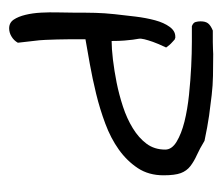

<svg xmlns="http://www.w3.org/2000/svg" viewBox="-54 -444 497 430"><g transform="rotate(90 195.0 -228.5)"><path d="M7.8 -164.1Q7.8 -173.8 8.3 -193.4Q8.8 -212.9 11.2 -235.8Q13.7 -258.8 16.6 -282.7Q19.5 -306.6 24.9 -326.7Q30.3 -346.7 39.6 -359.4Q48.8 -372.1 61.5 -372.1Q62.5 -372.1 63 -372.1Q63.5 -372.1 64.5 -372.1Q65.4 -371.1 67.4 -371.1Q68.4 -370.1 71.3 -367.7Q74.2 -365.2 77.1 -362.3Q80.1 -359.4 82.5 -356Q85 -352.5 85.9 -351.6Q77.1 -333 73.2 -321.8Q69.3 -310.5 67.4 -302.7Q65.4 -294.9 66.4 -289.6Q67.4 -284.2 68.4 -276.9Q69.3 -269.5 70.3 -258.3Q71.3 -247.1 71.3 -229.5Q87.9 -229.5 112.8 -232.4Q137.7 -235.4 164.6 -240.7Q191.4 -246.1 218.3 -254.9Q245.1 -263.7 266.6 -276.9Q288.1 -290 301.3 -307.6Q314.5 -325.2 314.5 -349.6Q314.5 -364.3 296.9 -375Q279.3 -385.7 252 -392.6Q224.6 -399.4 191.9 -402.8Q159.2 -406.2 128.4 -407.7Q97.7 -409.2 72.8 -409.2Q47.9 -409.2 38.1 -409.2Q30.3 -412.1 28.8 -417.5Q27.3 -422.9 27.3 -428.7Q27.3 -439.5 31.7 -445.3Q36.1 -451.2 47.9 -456.1Q50.8 -456.1 58.1 -456.1Q65.4 -456.1 73.7 -456.1Q82 -456.1 89.4 -456.5Q96.7 -457 100.6 -457Q127.9 -457 149.4 -456.5Q170.9 -456.1 192.4 -453.6Q213.9 -451.2 238.3 -447.8Q262.7 -444.3 294.9 -437.5Q312.5 -426.8 326.7 -420.4Q340.8 -414.1 351.6 -405.8Q362.3 -397.5 367.2 -384.3Q372.1 -371.1 372.1 -345.7Q372.1 -312.5 356 -288.1Q339.8 -263.7 314.5 -245.6Q289.1 -227.5 256.3 -215.3Q223.6 -203.1 189.5 -194.8Q155.3 -186.5 123 -180.7Q90.8 -174.8 67.4 -170.9V-137.7Q67.4 -120.1 67.9 -107.4Q68.4 -94.7 68.8 -81.5Q69.3 -68.4 71.3 -53.7Q73.2 -39.1 75.2 -19.5Q70.3 -10.7 61.5 -5.4Q52.7 0 43 0Q30.3 0 23.4 -10.3Q16.6 -20.5 12.7 -36.6Q8.8 -52.7 7.8 -71.8Q6.8 -90.8 7.3 -109.4Q7.8 -127.9 7.8 -142.6Q7.8 -157.2 7.8 -164.1Z"/></g></svg>

Font: Swanky and Moo Moo
Style: Regular
Weight: 400
Designer: Kimberly Geswein
Foundry: Kimberly Geswein
Version: Version 1.002 2001